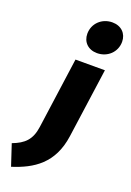

<svg xmlns="http://www.w3.org/2000/svg" viewBox="-310 -896 815 1190"><g transform="rotate(20 97.0 -301.0)"><path d="M188 -617C257 -617 311 -668 311 -736C311 -790 273 -829 214 -829C145 -829 91 -778 91 -710C91 -656 129 -617 188 -617ZM-71 227C64 184 181 112 207 -76L271 -534H77L12 -66C0 21 -40 59 -117 88Z"/></g></svg>

Font: Fira Sans Heavy
Style: Italic
Weight: 900
Italic angle: -8°
Designer: bBox Type GmbH & Carrois Corporate GbR & Edenspiekermann AG
Foundry: bBox Type GmbH & Carrois Corporate GbR & Edenspiekermann AG
Version: Version 4.301;PS 004.301;hotconv 1.0.88;makeotf.lib2.5.64775